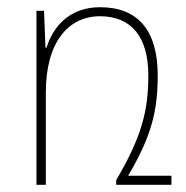

<svg xmlns="http://www.w3.org/2000/svg" viewBox="-20 -512 516 532"><path d="M335 -25C400 -135 417 -205 417 -303C417 -427 363 -492 257 -492C176 -492 128 -442 109 -380H106L102 -482H81V0H107V-256C107 -396 170 -467 257 -467C343 -467 391 -411 391 -303C391 -208 374 -135 302 -13V0H455V-25Z"/></svg>

Font: Noto Sans Armenian SemiCondensed Thin
Style: Regular
Weight: 100
Width: 4
Designer: Monotype Design Team
Foundry: Monotype Imaging Inc.
Version: Version 2.008